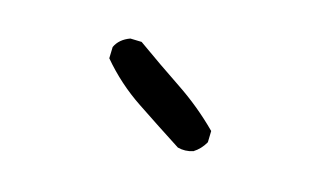

<svg xmlns="http://www.w3.org/2000/svg" viewBox="-39 -909 578 357"><g transform="rotate(-10 250.0 -730.5)"><path d="M301.8 -617.2Q286.1 -619.1 274.4 -628.9Q246.1 -673.8 218.8 -718.8Q191.4 -763.7 177.7 -814.5L187.5 -834Q201.2 -845.7 222.7 -843.8L242.2 -834Q268.6 -787.1 295.9 -742.2Q323.2 -697.3 340.8 -648.4L331.1 -628.9Q317.4 -619.1 301.8 -617.2Z"/></g></svg>

Font: NaikaiFont
Style: Regular
Weight: 400
Version: Version 1.67